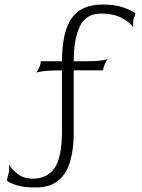

<svg xmlns="http://www.w3.org/2000/svg" viewBox="-20 -739 629 849"><path d="M137 90Q84 90 52 79.5Q20 69 10 59L20 19V-11Q31 9 58 30Q85 51 125 51Q188 51 221 4.5Q254 -42 254 -160V-428Q202 -428 174.5 -424.5Q147 -421 140 -418Q147 -426 153.5 -440.5Q160 -455 160 -468H254Q254 -594 295.5 -656.5Q337 -719 435 -719Q489 -719 527 -705.5Q565 -692 579 -679L569 -649V-619Q556 -639 519.5 -659Q483 -679 427 -679Q360 -679 333 -622.5Q306 -566 306 -468H356Q402 -468 426.5 -471.5Q451 -475 456 -478Q449 -468 442.5 -453Q436 -438 436 -428H306V-150Q306 -79 290 -24.5Q274 30 237 60Q200 90 137 90Z"/></svg>

Font: Red Rose Light
Style: Regular
Weight: 300
Designer: Jaikishan Patel
Version: Version 1.001; ttfautohint (v1.8.3)